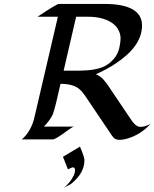

<svg xmlns="http://www.w3.org/2000/svg" viewBox="-20 -723 801 996"><path d="M521 -702.6Q716.8 -702.6 716.8 -590.8Q716.8 -484.9 583 -395.5Q534.7 -362.8 477.1 -337.9Q502.4 -326.7 516.8 -310.1Q531.2 -293.5 539.1 -281.7Q546.9 -270 555.2 -257.8L649.9 -117.2Q655.8 -108.9 661.9 -99.6Q668 -90.3 675.3 -82.5Q691.9 -64.9 707.5 -64.9Q732.9 -64.9 761.2 -80.6Q710.4 -24.9 641.6 -4.4Q618.2 2.4 602.5 2.4Q586.9 2.4 580.3 -1Q573.7 -4.4 568.4 -10Q563 -15.6 558.8 -22.2Q554.7 -28.8 550.3 -35.2L453.1 -179.2Q434.6 -206.5 420.9 -227.1Q407.2 -247.6 391.1 -261.2Q359.4 -288.1 293.9 -288.1L271 -189.5Q259.3 -140.6 251.5 -125Q238.3 -98.1 208 -66.4H364.3Q355 -64.5 324.7 -42Q268.1 0 253.9 0H93.3Q142.1 -42 159.2 -116.7L280.3 -636.2H174.8Q274.4 -702.6 285.2 -702.6ZM512.7 -626.5Q478.5 -636.2 435.5 -636.2H375L310.1 -356.4H386.2Q474.6 -356.4 521.5 -378.9Q549.8 -393.1 570.8 -418.2Q591.8 -443.4 598.6 -473.4Q605.5 -503.4 605.5 -522.9Q605.5 -542.5 597.9 -560.1Q590.3 -577.6 577.6 -590.6Q564.9 -603.5 548.1 -612.3Q531.2 -621.1 512.7 -626.5ZM395 37.6Q417 90.3 418 106V107.9Q418 174.3 351.6 228.5Q341.8 236.3 330.1 241Q318.4 245.6 308.6 253.4Q345.7 224.1 362.8 186.5Q369.1 173.3 369.1 159.2Q369.1 145 357.4 145Q352.1 145 332.5 155.8L306.6 90.3Z"/></svg>

Font: Fondamento
Style: Italic
Weight: 400
Italic angle: -12°
Version: Version 1.000